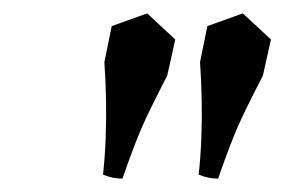

<svg xmlns="http://www.w3.org/2000/svg" viewBox="-20 -754 425 287"><path d="M147 -715 200 -734 242 -695 230 -641Q217 -616 204.5 -590.5Q192 -565 182 -539Q172 -513 163 -487Q148 -487 134 -493Q137 -521 138 -548.5Q139 -576 138.5 -604.5Q138 -633 136 -661ZM290 -715 343 -734 385 -695 373 -641Q360 -616 347.5 -590.5Q335 -565 325 -539Q315 -513 306 -487Q291 -487 277 -493Q280 -521 281 -548.5Q282 -576 281.5 -604.5Q281 -633 279 -661Z"/></svg>

Font: Poltawski Nowy
Style: Italic
Weight: 400
Italic angle: -12°
Designer: Adam Pótawski, Mateusz Machalski, Borys Kosmynka, Ania Wieluska
Foundry: Capitalics.wtf
Version: Version 1.001;gftools[0.9.25]